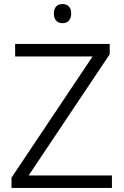

<svg xmlns="http://www.w3.org/2000/svg" viewBox="-20 -932 614 952"><path d="M290 -912C264 -912 247 -896 247 -865C247 -834 264 -817 290 -817C316 -817 333 -834 333 -865C333 -896 316 -912 290 -912ZM535 0V-62H122L524 -663V-714H55V-652H439L37 -51V0Z"/></svg>

Font: Noto Kufi Arabic Light
Style: Regular
Weight: 300
Designer: Monotype Design Team, David Williams, Khaled Hosny
Foundry: Google LLC
Version: Version 2.109